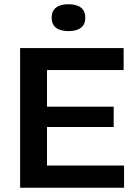

<svg xmlns="http://www.w3.org/2000/svg" viewBox="-20 -887 643 907"><path d="M75 0V-660H202V0ZM157 0V-105H566V0ZM157 -287V-383H517V-287ZM157 -556V-660H564V-556ZM303 -740Q265 -740 244.5 -756Q224 -772 224 -803Q224 -835 244.5 -851Q265 -867 303 -867Q342 -867 362.5 -851Q383 -835 383 -803Q383 -772 362.5 -756Q342 -740 303 -740Z"/></svg>

Font: Bricolage Grotesque SemiBold
Style: Regular
Weight: 600
Designer: Mathieu Triay
Foundry: Atelier Triay
Version: Version 1.000;gftools[0.9.30]